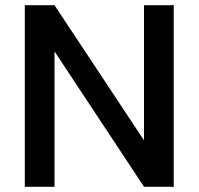

<svg xmlns="http://www.w3.org/2000/svg" viewBox="-20 -716 761 736"><path d="M646 -696V0H532L189 -519V0H75V-696H189L532 -178V-696Z"/></svg>

Font: Poppins Medium
Style: Regular
Weight: 500
Designer: Ninad Kale (Devanagari), Jonny Pinhorn (Latin)
Version: Version 5.002